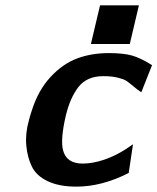

<svg xmlns="http://www.w3.org/2000/svg" viewBox="-20 -685 587 716"><path d="M319 -521 353 -665H498L464 -521ZM88 -237Q91 -250 99 -274Q123 -349 168.5 -398Q214 -447 267.5 -467Q321 -487 385 -487Q440 -487 472 -478Q504 -469 547 -442L507 -341Q494 -349 477 -363.5Q460 -378 450.5 -384Q441 -390 419 -395.5Q397 -401 365 -401Q304 -401 272.5 -360.5Q241 -320 225 -252Q205 -165 215 -125Q228 -75 288 -75Q325 -75 367 -89Q421 -107 476 -147L460 -40Q360 11 265 11Q201 11 158.5 -9Q116 -29 99 -63.5Q82 -98 78 -143Q74 -188 88 -237Z"/></svg>

Font: Coval
Style: ExtraBold Italic
Weight: 800
Foundry: Context Ltd
Version: Version 001.000